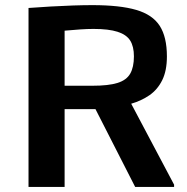

<svg xmlns="http://www.w3.org/2000/svg" viewBox="-20 -736 737 756"><path d="M92.3 0V-704.6Q135.3 -708 180.2 -710.4Q225.1 -712.9 267.6 -714.4Q310.1 -715.8 343.8 -715.8Q452.1 -715.8 516.4 -697Q580.6 -678.2 608.9 -634.3Q637.2 -590.3 637.2 -513.7Q637.2 -457.5 618.7 -420.2Q600.1 -382.8 568.1 -360.8Q536.1 -338.9 496.6 -327.6L665.5 -8.8V0H512.2L356 -306.2H234.4V0ZM234.4 -398.4H344.2Q407.2 -398.4 442.6 -409.4Q478 -420.4 492.7 -446Q507.3 -471.7 507.3 -514.2Q507.3 -552.7 492.7 -576.2Q478 -599.6 443.1 -610.8Q408.2 -622.1 348.1 -622.1Q323.7 -622.1 294.9 -620.1Q266.1 -618.2 234.4 -615.2Z"/></svg>

Font: Comme SemiBold
Style: Regular
Weight: 600
Version: Version 1.000;gftools[0.9.27]